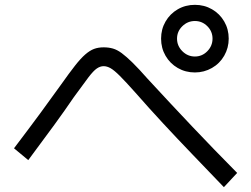

<svg xmlns="http://www.w3.org/2000/svg" viewBox="-20 -798 1040 795"><path d="M787 -498Q748 -498 716 -516.5Q684 -535 665.5 -567Q647 -599 647 -638Q647 -677 665.5 -709Q684 -741 716 -759.5Q748 -778 787 -778Q826 -778 858 -759.5Q890 -741 908.5 -709Q927 -677 927 -638Q927 -600 908.5 -567.5Q890 -535 857.5 -516.5Q825 -498 787 -498ZM787 -564Q817 -564 838.5 -586Q860 -608 860 -638Q860 -668 838.5 -689.5Q817 -711 787 -711Q757 -711 735 -689.5Q713 -668 713 -638Q713 -608 735 -586Q757 -564 787 -564ZM907 -23Q837 -96 775 -160.5Q713 -225 655.5 -287Q598 -349 541 -414Q500 -460 476.5 -483.5Q453 -507 438 -515.5Q423 -524 409 -524Q395 -524 381 -514.5Q367 -505 346 -477.5Q325 -450 286 -396Q250 -343 204.5 -280.5Q159 -218 97 -135L38 -184Q101 -267 148.5 -331.5Q196 -396 233 -448Q267 -496 290.5 -526Q314 -556 333 -572.5Q352 -589 369.5 -595.5Q387 -602 409 -602Q430 -602 447.5 -597Q465 -592 484 -578Q503 -564 529 -538.5Q555 -513 591 -472Q686 -369 775.5 -274.5Q865 -180 962 -82Z"/></svg>

Font: M PLUS 2 Thin
Style: Regular
Weight: 400
Version: Version 1.001